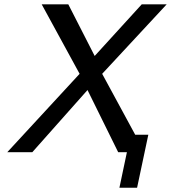

<svg xmlns="http://www.w3.org/2000/svg" viewBox="-20 -715 803 902"><path d="M14.2 0 354 -368.2 175.8 -694.8H300.8L424.8 -452.1L646 -694.8H763.2L460 -368.2L615.2 -82H676.8L624 167H541L576.2 0H535.2L391.1 -292L131.8 0Z"/></svg>

Font: CMU Bright
Style: SemiBoldOblique
Weight: 600
Italic angle: -12°
Version: Version 0.7.0